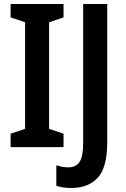

<svg xmlns="http://www.w3.org/2000/svg" viewBox="-20 -734 628 958"><path d="M297 0H33V-67L105 -91V-623L33 -647V-714H297V-647L225 -623V-91L297 -67ZM336 204Q293 204 261 193V91Q274 95 289 98Q304 101 321 101Q359 101 377 74Q395 47 395 -22V-714H515V-24Q515 102 467.5 153Q420 204 336 204Z"/></svg>

Font: Noto Sans Thai Looped Condensed SemiBold
Style: Regular
Weight: 600
Width: 3
Designer: Sasikarn Vongin, Ben Mitchell
Foundry: The Fontpad Ltd
Version: Version 1.001; ttfautohint (v1.8.4.7-5d5b)